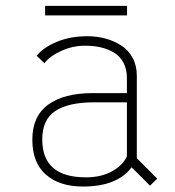

<svg xmlns="http://www.w3.org/2000/svg" viewBox="-20 -638 610 668"><path d="M137 -617.5H422V-584.5H137ZM502 8 438 -56Q388 11 268.5 11Q187.5 11 140 -30.2Q92.5 -71.5 92.5 -152.5Q92.5 -233.5 147.5 -273.8Q202.5 -314 302 -314H421.5V-367Q421.5 -397.5 409.5 -420Q397.5 -442.5 376.5 -455Q355.5 -467.5 330.8 -473.2Q306 -479 276.5 -479Q232.5 -479 192.8 -460.8Q153 -442.5 134.5 -418L107.5 -444Q131 -473 177.8 -492.5Q224.5 -512 284 -512Q316.5 -512 346.5 -504Q376.5 -496 401.5 -480Q426.5 -464 441.2 -437Q456 -410 456 -375V-87.5L527 -16.5ZM279 -21Q332 -21 369.8 -42Q407.5 -63 421.5 -94V-282H306.5Q219 -282 173 -252.2Q127 -222.5 127 -152.5Q127 -21 279 -21Z"/></svg>

Font: League Mono Narrow Thin
Style: Regular
Weight: 100
Width: 3
Designer: Tyler Finck
Foundry: The League of Moveable Type / Tyler Finck
Version: Version 2.210